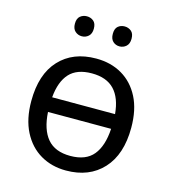

<svg xmlns="http://www.w3.org/2000/svg" viewBox="-110 -820 825 920"><g transform="rotate(15 302.5 -360.0)"><path d="M551 -269Q551 -136 483.5 -63Q416 10 301 10Q230 10 174.5 -22.5Q119 -55 87 -117.5Q55 -180 55 -269Q55 -402 122 -474Q189 -546 304 -546Q377 -546 432.5 -513.5Q488 -481 519.5 -419.5Q551 -358 551 -269ZM302 -472Q228 -472 191 -431.5Q154 -391 147 -312H459Q452 -391 413.5 -431.5Q375 -472 302 -472ZM303 -63Q380 -63 417 -108Q454 -153 459 -239H146Q151 -153 189 -108Q227 -63 303 -63ZM161 -681Q161 -707 175 -718.5Q189 -730 208 -730Q227 -730 241 -718.5Q255 -707 255 -681Q255 -656 241 -643.5Q227 -631 208 -631Q189 -631 175 -643.5Q161 -656 161 -681ZM349 -681Q349 -707 362.5 -718.5Q376 -730 395 -730Q414 -730 428 -718.5Q442 -707 442 -681Q442 -656 428 -643.5Q414 -631 395 -631Q376 -631 362.5 -643.5Q349 -656 349 -681Z"/></g></svg>

Font: RS Noto Sans
Style: Regular
Weight: 400
Designer: Monotype Design Team
Foundry: Monotype Imaging Inc.
Version: Version 3.10